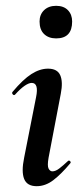

<svg xmlns="http://www.w3.org/2000/svg" viewBox="-20 -631 287 660"><path d="M106 9Q73 9 63 -16Q53 -41 63 -89L104 -297Q114 -346 89 -346Q79 -346 64.5 -336Q50 -326 32 -306Q28 -302 24 -306.5Q20 -311 23 -315Q59 -358 88 -376.5Q117 -395 145 -395Q177 -395 187 -372.5Q197 -350 189 -309L147 -89Q142 -61 147 -51.5Q152 -42 160 -42Q171 -42 184 -52Q197 -62 213 -77Q217 -81 221 -77Q225 -73 221 -69Q190 -32 163 -11.5Q136 9 106 9ZM173 -499Q147 -499 131.5 -514Q116 -529 116 -557Q116 -581 131.5 -596Q147 -611 173 -611Q199 -611 213.5 -596Q228 -581 228 -557Q228 -499 173 -499Z"/></svg>

Font: Cormorant Garamond Light
Style: Bold Italic
Weight: 700
Italic angle: -10°
Version: Version 4.001